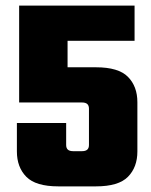

<svg xmlns="http://www.w3.org/2000/svg" viewBox="-20 -662 538 682"><path d="M215 -225V-147Q215 -136 221 -130.5Q227 -125 240 -125H271Q284 -125 290 -130.5Q296 -136 296 -147V-276Q296 -287 290 -292.5Q284 -298 271 -298H151V-423H321Q401 -423 434.5 -389Q468 -355 468 -299V-124Q468 -68 434.5 -34Q401 0 321 0H187Q107 0 73.5 -34Q40 -68 40 -124V-225ZM220 -298H48V-642H458V-517H220Z"/></svg>

Font: Teko Variable Light
Style: Regular
Weight: 300
Designer: Manushi Parikh, Jonny Pinhorn
Foundry: Indian Type Foundry
Version: Version 3.000